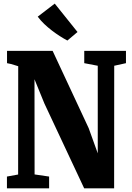

<svg xmlns="http://www.w3.org/2000/svg" viewBox="-20 -1018 715 1038"><path d="M17.5 0V-63.5L78 -74.5L78.5 -660Q68 -663 58.5 -666.2Q49 -669.5 39.2 -672Q29.5 -674.5 18 -676.5V-743H264.5L459.5 -325L508.5 -189V-662.5L435.5 -676.5V-743H661V-676.5L597.5 -662.5L597 0H435L220 -458.5L166.5 -589.5L167 -75L245.5 -63.5V0ZM344 -799Q325 -809 303.5 -822.8Q282 -836.5 260.5 -853Q239 -869.5 219.2 -888.2Q199.5 -907 184 -928L276 -998.5L399 -845L344.5 -799Z"/></svg>

Font: Merriweather 24pt SemiCondensed Black
Style: Regular
Weight: 900
Width: 4
Designer: Eben Sorkin
Foundry: Eben Sorkin
Version: Version 2.100